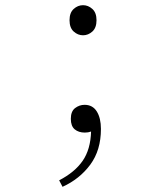

<svg xmlns="http://www.w3.org/2000/svg" viewBox="-20 -510 640 740"><path d="M300 -374Q280 -374 264 -388.5Q248 -403 248 -432Q248 -461 264 -475.5Q280 -490 300 -490Q320 -490 336 -475.5Q352 -461 352 -432Q352 -403 336 -388.5Q320 -374 300 -374ZM221 210 208 185Q268 154 298.5 110Q329 66 331 -3Q320 1 307 1Q283 1 268 -11.5Q253 -24 253 -52Q253 -81 269.5 -93.5Q286 -106 306 -106Q337 -106 353 -80.5Q369 -55 369 -13Q369 69 328 124.5Q287 180 221 210Z"/></svg>

Font: Source Code Pro ExtraLight
Style: Regular
Weight: 200
Monospace: yes
Designer: Paul D. Hunt, Teo Tuominen
Foundry: Adobe Systems Incorporated
Version: Version 2.030;PS 1.000;hotconv 16.6.51;makeotf.lib2.5.65220